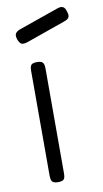

<svg xmlns="http://www.w3.org/2000/svg" viewBox="-80 -701 402 751"><g transform="rotate(-10 121.0 -325.5)"><path d="M88 11Q78 11 71.5 8Q65 5 62.5 -1.5Q60 -8 60 -19V-437Q60 -448 62.5 -454.5Q65 -461 71.5 -463.5Q78 -466 89 -466Q100 -466 106 -463Q112 -460 114.5 -453.5Q117 -447 117 -435V-18Q117 -7 114.5 -0.5Q112 6 105.5 8.5Q99 11 88 11ZM65 -549Q49 -544 41.5 -547.5Q34 -551 28 -566Q23 -581 26.5 -589Q30 -597 44 -603L204 -659Q218 -664 226.5 -659.5Q235 -655 239 -639Q244 -625 240 -617Q236 -609 221 -604Z"/></g></svg>

Font: Fredoka SemiExpanded Light
Style: Regular
Weight: 300
Width: 6
Designer: Ben Nathan
Foundry: Milena B. Brandão, Ben Nathan
Version: Version 2.001